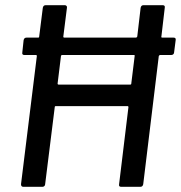

<svg xmlns="http://www.w3.org/2000/svg" viewBox="-20 -720 697 740"><path d="M657 -565 651 -518Q651 -514 648 -511Q645 -508 640 -508H597Q594 -508 592 -504L532 -10Q530 0 521 0H447Q437 0 439 -10L475 -307Q475 -311 472 -311H195Q191 -311 191 -307L154 -10Q154 -6 151 -3Q148 0 144 0H70Q61 0 61 -10L122 -504Q122 -508 119 -508H74Q64 -508 66 -518L71 -565Q73 -575 82 -575H127Q131 -575 131 -579L145 -690Q147 -700 156 -700H230Q234 -700 236.5 -697Q239 -694 238 -690L224 -579Q224 -575 228 -575H504Q507 -575 509 -579L522 -690Q524 -700 533 -700H607Q617 -700 615 -690L602 -579Q601 -578 602 -576.5Q603 -575 605 -575H649Q659 -575 657 -565ZM486 -398 499 -504Q500 -505 499 -506.5Q498 -508 496 -508H220Q218 -508 216.5 -507Q215 -506 215 -504L202 -398Q202 -394 206 -394H482Q486 -394 486 -398Z"/></svg>

Font: Barlow Medium
Style: Italic
Weight: 500
Italic angle: -7°
Designer: Jeremy Tribby
Foundry: Tribby Type
Version: Version 1.408